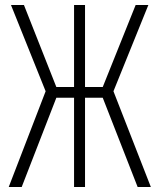

<svg xmlns="http://www.w3.org/2000/svg" viewBox="-20 -750 640 770"><path d="M15 0 163 -384 24 -730H76L206 -401H277V-730H321V-401H392L524 -730H575L435 -384L585 0H532L392 -358H321V0H277V-358H206L67 0Z"/></svg>

Font: JetBrains Mono NL Thin
Style: Regular
Weight: 100
Monospace: yes
Designer: Philipp Nurullin, Konstantin Bulenkov
Foundry: JetBrains
Version: Version 2.305; ttfautohint (v1.8.4.7-5d5b)